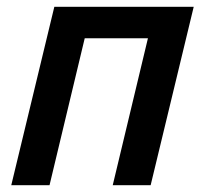

<svg xmlns="http://www.w3.org/2000/svg" viewBox="-20 -542 600 562"><path d="M13 0 139 -522H547L421 0H310L413 -430H228L125 0Z"/></svg>

Font: Ubuntu Sans Mono Medium
Style: Italic
Weight: 500
Italic angle: -13.5°
Monospace: yes
Designer: Dalton Maag Ltd
Foundry: Dalton Maag Ltd
Version: Version 1.006